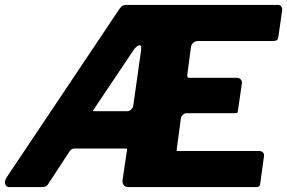

<svg xmlns="http://www.w3.org/2000/svg" viewBox="-30 -762 1170 782"><path d="M1025 -147Q1036 -147 1041.5 -140.5Q1047 -134 1045 -124L1030 -15Q1029 -6 1025.5 -3Q1022 0 1010 0H494Q480 0 474 -8Q468 -16 469 -28L487 -149Q488 -156 487.5 -156.5Q487 -157 479 -157H271Q265 -157 259 -152Q253 -147 251 -142L164 -9Q158 0 140 0H6Q-4 0 -8.5 -11.5Q-13 -23 -4 -38L456 -725Q464 -736 469.5 -739Q475 -742 487 -742H1103Q1111 -742 1116 -734.5Q1121 -727 1119 -718L1104 -614Q1103 -603 1098.5 -599Q1094 -595 1081 -595H776Q766 -595 758 -588.5Q750 -582 748 -572L733 -459Q732 -450 734 -447.5Q736 -445 743 -445H935Q945 -445 951 -438Q957 -431 955 -421L939 -311Q938 -304 936.5 -302.5Q935 -301 925 -301H729Q722 -301 715 -294.5Q708 -288 707 -282L690 -155Q689 -147 689.5 -147Q690 -147 697 -147H1025ZM488 -309Q497 -309 504.5 -316.5Q512 -324 513 -333L545 -560Q547 -581 535 -577Q523 -573 510 -552L357 -324Q350 -314 348.5 -311.5Q347 -309 355 -309H488Z"/></svg>

Font: Libre Franklin Thin ExtraBold
Style: Italic
Weight: 800
Italic angle: -8°
Version: Version 2.000